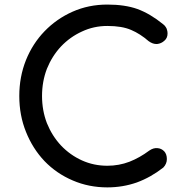

<svg xmlns="http://www.w3.org/2000/svg" viewBox="-20 -811 817 841"><path d="M450.2 9.8Q369.1 9.8 298.8 -20.5Q227.5 -50.8 174.8 -105.5Q123 -160.2 93.8 -233.4Q64.5 -305.7 64.5 -390.6Q64.5 -474.6 93.8 -547.9Q123 -620.1 174.8 -673.8Q227.5 -728.5 297.9 -759.8Q368.2 -791 450.2 -791Q527.3 -791 582 -771.5Q637.7 -751 694.3 -705.1Q702.1 -699.2 706.1 -692.4Q710.9 -685.5 711.9 -678.7Q713.9 -672.9 713.9 -664.1Q713.9 -644.5 700.2 -632.8Q686.5 -620.1 668 -618.2Q649.4 -617.2 630.9 -630.9Q593.8 -663.1 554.7 -679.7Q514.6 -697.3 450.2 -697.3Q390.6 -697.3 338.9 -672.9Q287.1 -649.4 247.1 -607.4Q208 -565.4 185.5 -509.8Q164.1 -454.1 164.1 -390.6Q164.1 -327.1 185.5 -271.5Q208 -215.8 247.1 -173.8Q287.1 -131.8 338.9 -108.4Q390.6 -85 450.2 -85Q501 -85 546.9 -102.5Q591.8 -120.1 633.8 -151.4Q652.3 -164.1 669.9 -162.1Q686.5 -161.1 699.2 -148.4Q710.9 -135.7 710.9 -114.3Q710.9 -103.5 707 -94.7Q703.1 -85 695.3 -77.1Q640.6 -34.2 579.1 -11.7Q517.6 9.8 450.2 9.8Z"/></svg>

Font: Abed
Style: Bold
Weight: 700
Designer: Johan Aakerlund
Version: Version 3.105